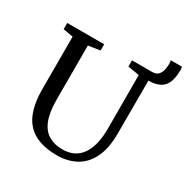

<svg xmlns="http://www.w3.org/2000/svg" viewBox="-193 -1030 1170 1203"><g transform="rotate(30 392.0 -428.5)"><path d="M379 8Q233 8 163.2 -68Q93.5 -144 93.5 -308V-685.5L21.5 -698V-743H288.5V-698L204 -685V-297Q204 -201 226.8 -145.2Q249.5 -89.5 291.5 -65.5Q333.5 -41.5 390 -41.5Q480.5 -41.5 526.8 -107.5Q573 -173.5 573 -296.5L572.5 -684.5L490 -698V-743H634.5Q665.5 -743 680 -759.8Q694.5 -776.5 698.8 -799.2Q703 -822 703 -839.5Q703 -849 702 -854.8Q701 -860.5 699.5 -865H781Q783.5 -854 783.5 -843.5Q783.5 -757.5 749.5 -721Q715.5 -684.5 642.5 -684.5L642 -301.5Q642 -193 608 -124.5Q574 -56 514.5 -24Q455 8 379 8Z"/></g></svg>

Font: Merriweather Text
Style: Regular
Weight: 400
Designer: Eben Sorkin
Foundry: Eben Sorkin
Version: Version 2.100; ttfautohint (v1.7.19-72a1) -l 8 -r 50 -G 200 